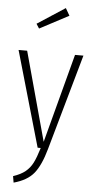

<svg xmlns="http://www.w3.org/2000/svg" viewBox="-63 -809 516 1047"><g transform="rotate(5 194.5 -285.5)"><path d="M224 2Q199 92 163 136.5Q127 181 53 201L47 166Q89 152 113.5 132Q138 112 153 82.5Q168 53 184 0H167L17 -522H64L197 -35L326 -522H372ZM254 -772 277 -732 118 -648 102 -673Z"/></g></svg>

Font: Fira Sans Extra Condensed ExtraLight
Style: Regular
Weight: 275
Width: 1
Designer: Carrois Corporate & Edenspiekermann AG
Foundry: Carrois Corporate GbR & Edenspiekermann AG
Version: Version 4.203